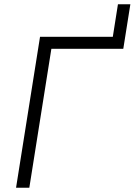

<svg xmlns="http://www.w3.org/2000/svg" viewBox="-20 -877 629 897"><path d="M55 0 167 -705H507L531 -857H589L556 -649H220L117 0Z"/></svg>

Font: Nunito Sans 10pt SemiCondensed Light
Style: Italic
Weight: 300
Width: 4
Italic angle: -9°
Designer: Vernon Adams
Foundry: Vernon Adams
Version: Version 3.101;gftools[0.9.27]